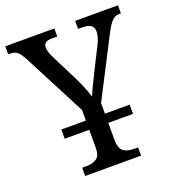

<svg xmlns="http://www.w3.org/2000/svg" viewBox="-134 -816 835 919"><g transform="rotate(-20 283.0 -357.0)"><path d="M570 -714V-673H560Q540 -673 523.5 -656Q507 -639 485 -595L334 -302V-248H460V-201H334V-115Q334 -72 353 -57Q372 -42 407 -42H428V0H143V-42H162Q198 -42 217.5 -56Q237 -70 237 -110V-201H112V-248H237V-302L72 -620Q56 -650 43 -661.5Q30 -673 8 -673H-4V-714H246V-673H217Q176 -673 176 -642Q176 -621 192 -589L259 -456Q286 -402 304 -346Q315 -374 356 -456L413 -569Q431 -605 431 -632Q431 -673 375 -673H352V-714Z"/></g></svg>

Font: Noto Serif Narrow
Style: Regular
Weight: 400
Width: 4
Designer: Monotype Design Team
Foundry: Monotype Imaging Inc.
Version: Version 1.001